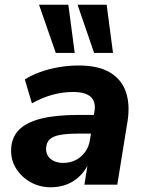

<svg xmlns="http://www.w3.org/2000/svg" viewBox="-20 -781 615 812"><path d="M196 11Q147 11 108.5 -11Q70 -33 48 -68.5Q26 -104 27 -147Q28 -198 59 -230.5Q90 -263 152.5 -279Q215 -295 312 -295H390L378 -216H314Q265 -216 234.5 -210.5Q204 -205 190 -191.5Q176 -178 175 -154Q174 -125 194.5 -108.5Q215 -92 247 -92Q276 -92 300 -104Q324 -116 340.5 -139Q357 -162 361 -193L379 -307Q387 -349 364.5 -370.5Q342 -392 289 -392Q246 -392 203 -380.5Q160 -369 115 -344L85 -445Q113 -463 150.5 -476.5Q188 -490 229.5 -497Q271 -504 313 -504Q397 -504 446 -474Q495 -444 512.5 -392Q530 -340 520 -272L476 0H337L353 -100H360Q344 -63 319 -38Q294 -13 262.5 -1Q231 11 196 11ZM378 -557 308 -761H431L458 -557ZM216 -557 145 -761H269L296 -557Z"/></svg>

Font: Nunito Sans 11pt ExtraBold
Style: Italic
Weight: 800
Italic angle: -9°
Version: Version 3.101;gftools[0.9.27]